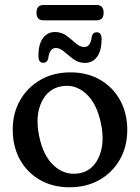

<svg xmlns="http://www.w3.org/2000/svg" viewBox="-20 -762 578 792"><path d="M270.5 -463.5Q340 -463.5 392.8 -433Q445.5 -402.5 475.2 -349Q505 -295.5 505 -226Q505 -158 474.8 -104.5Q444.5 -51 390.8 -20.2Q337 10.5 267 10.5Q197.5 10.5 144.8 -19.8Q92 -50 62.2 -103.8Q32.5 -157.5 32.5 -228Q32.5 -295 62.8 -348.2Q93 -401.5 146.8 -432.5Q200.5 -463.5 270.5 -463.5ZM308.5 -47.5Q363 -58 388 -114.5Q413 -171 397 -250Q380 -335.5 334.2 -376.2Q288.5 -417 231 -405.5Q176 -395 150.5 -339Q125 -283 141 -203Q158 -117 204.5 -76.8Q251 -36.5 308.5 -47.5ZM331 -502.5Q303.5 -502.5 282.8 -518Q262 -533.5 244.8 -548.8Q227.5 -564 210.5 -564Q184 -564 179 -521Q174.5 -503 158.5 -503Q138.5 -503 138.5 -531.5Q138.5 -580.5 157.5 -605.2Q176.5 -630 206.5 -630Q234 -630 254.5 -614.5Q275 -599 292.5 -583.5Q310 -568 327.5 -568Q354 -568 358.5 -611Q363 -629 379 -629Q399 -629 399 -601Q399 -551.5 380 -527Q361 -502.5 331 -502.5ZM130.5 -709.5Q130.5 -741.5 160 -741.5H378Q407.5 -741.5 407.5 -709.5Q407.5 -678 378 -678H160Q130.5 -678 130.5 -709.5Z"/></svg>

Font: Fraunces 72pt S100
Style: Regular
Weight: 400
Version: Version 1.000; ttfautohint (v1.8.3)